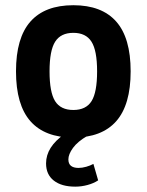

<svg xmlns="http://www.w3.org/2000/svg" viewBox="-20 -518 559 732"><path d="M259.6 6.5Q151.1 6.5 96 -55.9Q41 -118.3 41 -246Q41 -373.6 96 -435.8Q151.1 -498.1 259.6 -498.1Q368 -498.1 423.1 -435.8Q478.1 -373.6 478.1 -246Q478.1 -118.3 423.1 -55.9Q368 6.5 259.6 6.5ZM259.6 -98.7Q307.9 -98.7 329.1 -132.5Q350.2 -166.3 350.2 -246Q350.2 -325.6 328.7 -359.2Q307.3 -392.8 259.6 -392.8Q211.8 -392.8 190.4 -359.2Q168.9 -325.6 168.9 -246Q168.9 -166.3 190 -132.5Q211.2 -98.7 259.6 -98.7ZM266.9 193.6Q214.5 193.6 185 170.4Q155.6 147.3 155.6 105Q155.6 73.7 173.1 45.7Q190.7 17.7 228 -8.6L313.3 0Q276.1 21.4 258.4 45.7Q240.7 70 240.7 89.7Q240.7 106.2 250.5 114.2Q260.4 122.2 279.4 122.2Q293.1 122.2 308.7 117.8Q324.2 113.4 336.1 106.9L354.2 169.6Q337.3 180.9 314 187.2Q290.6 193.6 266.9 193.6Z"/></svg>

Font: Anaheim
Style: Regular
Weight: 400
Designer: Vernon Adams
Foundry: Vernon Adams
Version: Version 2.001